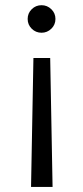

<svg xmlns="http://www.w3.org/2000/svg" viewBox="-20 -531 324 749"><path d="M142.1 -403.3Q119.6 -403.3 103.8 -418.9Q87.9 -434.6 87.9 -457Q87.9 -479.5 103.8 -495.1Q119.6 -510.7 142.1 -510.7Q164.1 -510.7 180.2 -495.1Q196.3 -479.5 196.3 -457Q196.3 -434.6 180.2 -418.9Q164.1 -403.3 142.1 -403.3ZM185.1 198.2H101.1L110.4 -304.7H175.8Z"/></svg>

Font: Segoe UI Historic
Style: Regular
Weight: 400
Foundry: Microsoft Corporation
Version: Version 1.03